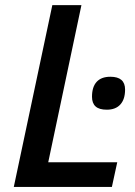

<svg xmlns="http://www.w3.org/2000/svg" viewBox="-20 -734 529 754"><path d="M34.2 0 185.5 -713.9H299.8L169.4 -96.7H440.4L419.4 0ZM413.6 -432.6Q471.2 -432.6 471.2 -382.3Q471.2 -344.2 452.6 -323.7Q434.1 -303.2 399.4 -303.2Q369.6 -303.2 355.5 -315.9Q341.3 -328.6 341.3 -354Q341.3 -392.6 359.6 -412.6Q377.9 -432.6 413.6 -432.6Z"/></svg>

Font: Viking Open Sans Light
Style: Bold Italic
Weight: 600
Italic angle: -12°
Foundry: Ascender Corporation
Version: Version 2.000